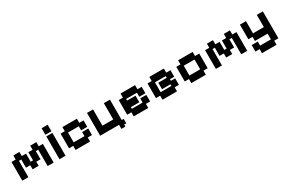

<svg xmlns="http://www.w3.org/2000/svg" viewBox="132 -1970 5173 3483"><g transform="rotate(-30 2718.5 -228.0)"><path d="M61 11V-381H149V-467H276V-381H365V-211H414V-381H503V-467H631V-381H718V11H592V-331H542V-160H453V-74H326V-160H237V-331H188V11Z M840 11V-467H967V11ZM840 -501V-638H967V-501Z M1177 11V-74H1089V-381H1177V-467H1481V-381H1570V-246H1442V-331H1216V-125H1442V-211H1570V-74H1481V11Z M2088 96V53V54V11H1692V-467H1819V-126H2045V-467H2173V-40H2215V53H2172V96Z M2395 11V-74H2307V-381H2395V-467H2699V-381H2788V-246H2660V-331H2434V-297H2611V-160H2434V-125H2660V-212H2788V-75H2699V11Z M2998 11V-74H2910V-381H2998V-467H3302V-381H3391V-244H3302V-210H3391V-74H3302V11ZM3037 -125H3263V-159H3086V-295H3263V-331H3037Z M3601 11V-74H3513V-381H3601V-467H3905V-381H3994V-74H3905V11ZM3640 -125H3866V-331H3640Z M4116 11V-381H4204V-467H4331V-381H4420V-211H4469V-381H4558V-467H4686V-381H4773V11H4647V-331H4597V-160H4508V-74H4381V-160H4292V-331H4243V11Z M4983 182V97H4895V-39H5022V46H5249V-74H4983V-160H4895V-467H5022V-211H5249V-467H5376V97H5288V182Z"/></g></svg>

Font: Pixelify Sans
Style: Bold
Weight: 700
Designer: Stefie Justprince
Foundry: Typecalism Foundryline
Version: Version 1.000